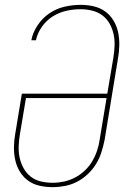

<svg xmlns="http://www.w3.org/2000/svg" viewBox="-20 -763 540 791"><path d="M197 8Q169 8 142.5 2Q116 -4 95.5 -19Q75 -34 61.5 -56.5Q48 -79 42.5 -105Q37 -131 37.5 -158.5Q38 -186 43 -213L70 -377H422L447 -525Q451 -549 452 -574Q453 -599 448 -622Q443 -645 431.5 -665.5Q420 -686 402 -699.5Q384 -713 360.5 -719Q337 -725 312 -725Q283 -725 253.5 -718.5Q224 -712 197.5 -695.5Q171 -679 152.5 -652.5Q134 -626 128 -597H109Q115 -629 135 -659Q155 -689 184 -708.5Q213 -728 246.5 -735.5Q280 -743 312 -743Q340 -743 366 -737Q392 -731 413 -716Q434 -701 447.5 -678.5Q461 -656 466.5 -630.5Q472 -605 471.5 -577Q471 -549 466 -522L411 -187Q406 -162 398 -136.5Q390 -111 376 -88Q362 -65 342 -46Q322 -27 298 -14.5Q274 -2 248 3Q222 8 197 8ZM197 -10Q220 -10 243.5 -15Q267 -20 289 -31.5Q311 -43 329.5 -60.5Q348 -78 360.5 -99.5Q373 -121 380.5 -144Q388 -167 391 -190L419 -359H87L62 -210Q58 -186 57 -161Q56 -136 61 -113Q66 -90 77.5 -69.5Q89 -49 107 -35Q125 -21 148.5 -15.5Q172 -10 197 -10Z"/></svg>

Font: Iosevka SS04 Thin Oblique
Style: Regular
Weight: 100
Italic angle: -9°
Monospace: yes
Designer: Belleve Invis
Foundry: Belleve Invis
Version: Version 19.0.0; ttfautohint (v1.8.4)